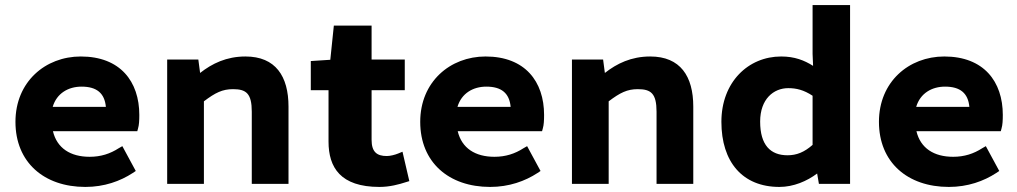

<svg xmlns="http://www.w3.org/2000/svg" viewBox="-20 -726 4016 758"><path d="M317 12C392 12 455 -11 504 -43L516 -51L463 -149L449 -141C415 -119 378 -107 334 -107C258 -107 205 -141 189 -208H522L525 -219C529 -232 530 -251 530 -272C530 -404 455 -503 299 -503C159 -503 41 -403 41 -245C41 -85 154 12 317 12ZM302 -384C362 -384 393 -358 398 -304H188C204 -358 250 -384 302 -384Z M785 0V-326C830 -360 858 -374 900 -374C952 -374 974 -357 974 -285V0H1119V-305C1119 -425 1068 -503 949 -503C874 -503 817 -475 770 -438L763 -491H640V0Z M1478 12C1519 12 1555 2 1583 -7L1596 -11L1569 -127L1552 -120C1540 -115 1521 -110 1507 -110C1468 -110 1447 -126 1447 -174V-370H1578V-491H1447V-625H1298L1284 -490L1207 -485V-370H1277V-167C1277 -65 1324 12 1478 12Z M1915 12C1990 12 2053 -11 2102 -43L2114 -51L2061 -149L2047 -141C2013 -119 1976 -107 1932 -107C1856 -107 1803 -141 1787 -208H2120L2123 -219C2127 -232 2128 -251 2128 -272C2128 -404 2053 -503 1897 -503C1757 -503 1639 -403 1639 -245C1639 -85 1752 12 1915 12ZM1900 -384C1960 -384 1991 -358 1996 -304H1786C1802 -358 1848 -384 1900 -384Z M2383 0V-326C2428 -360 2456 -374 2498 -374C2550 -374 2572 -357 2572 -285V0H2717V-305C2717 -425 2666 -503 2547 -503C2472 -503 2415 -475 2368 -438L2361 -491H2238V0Z M3057 12C3113 12 3166 -11 3206 -41L3213 0H3336V-706H3188V-513L3190 -466C3155 -488 3117 -503 3064 -503C2934 -503 2828 -402 2828 -245C2828 -87 2911 12 3057 12ZM3092 -378C3124 -378 3153 -371 3188 -348V-154C3155 -125 3125 -113 3089 -113C3022 -113 2981 -153 2981 -246C2981 -335 3034 -378 3092 -378Z M3726 12C3801 12 3864 -11 3913 -43L3925 -51L3872 -149L3858 -141C3824 -119 3787 -107 3743 -107C3667 -107 3614 -141 3598 -208H3931L3934 -219C3938 -232 3939 -251 3939 -272C3939 -404 3864 -503 3708 -503C3568 -503 3450 -403 3450 -245C3450 -85 3563 12 3726 12ZM3711 -384C3771 -384 3802 -358 3807 -304H3597C3613 -358 3659 -384 3711 -384Z"/></svg>

Font: Falling Sky
Style: Bd+
Weight: 400
Designer: Paul D. Hunt
Foundry: Adobe Systems Incorporated
Version: Version 1.02